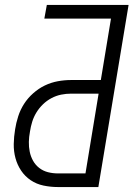

<svg xmlns="http://www.w3.org/2000/svg" viewBox="-20 -755 540 775"><path d="M214 0Q184 0 155.5 -6Q127 -12 104 -27.5Q81 -43 65.5 -66Q50 -89 42.5 -116.5Q35 -144 35.5 -173.5Q36 -203 41 -233Q45 -259 53.5 -285.5Q62 -312 77 -335.5Q92 -359 114 -378.5Q136 -398 161 -410Q186 -422 213 -427Q240 -432 267 -432H387L428 -680H159L169 -735H499L377 0ZM325 -55 378 -377H267Q247 -377 227 -373Q207 -369 188 -359Q169 -349 153.5 -334Q138 -319 127 -301Q116 -283 110 -263.5Q104 -244 101 -224Q97 -203 96.5 -182.5Q96 -162 100 -142.5Q104 -123 113.5 -106Q123 -89 138.5 -77Q154 -65 173.5 -60Q193 -55 214 -55Z"/></svg>

Font: Iosevka SS04 Light Oblique
Style: Regular
Weight: 300
Italic angle: -9°
Monospace: yes
Designer: Belleve Invis
Foundry: Belleve Invis
Version: Version 19.0.0; ttfautohint (v1.8.4)